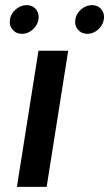

<svg xmlns="http://www.w3.org/2000/svg" viewBox="-20 -729 426 749"><path d="M274 -653Q277 -676 296.5 -692.5Q316 -709 339 -709Q362 -709 375.5 -692.5Q389 -676 385 -653Q381 -630 362.5 -613.5Q344 -597 321 -597Q298 -597 284 -613.5Q270 -630 274 -653ZM19 -653Q22 -676 41.5 -692.5Q61 -709 84 -709Q107 -709 120.5 -692.5Q134 -676 130 -653Q126 -630 107.5 -613.5Q89 -597 66 -597Q43 -597 29 -613.5Q15 -630 19 -653ZM46 0 130 -531H246L162 0Z"/></svg>

Font: Exo
Style: Demi Bold Italic
Weight: 600
Designer: Natanael Gama
Version: Version 1